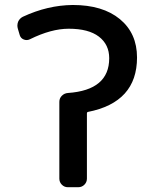

<svg xmlns="http://www.w3.org/2000/svg" viewBox="-20 -784 626 782"><path d="M337.9 -328.1Q334 -327.1 334 -322.3V-56.6Q334 -42 323.7 -31.7Q313.5 -21.5 298.8 -21.5H255.9Q242.2 -21.5 231.9 -31.7Q221.7 -42 221.7 -56.6V-369.1Q221.7 -383.8 231.9 -394Q242.2 -404.3 256.8 -405.3Q424.8 -417 424.8 -546.9Q424.8 -602.5 382.8 -634.8Q340.8 -667 259.8 -667Q188.5 -667 101.6 -624Q89.8 -618.2 77.1 -623Q64.5 -627.9 60.5 -640.6L52.7 -667Q50.8 -673.8 50.8 -679.7Q50.8 -687.5 53.7 -695.3Q59.6 -709 73.2 -715.8Q173.8 -762.7 276.4 -763.7Q398.4 -763.7 468.3 -706.1Q538.1 -648.4 538.1 -549.8Q538.1 -367.2 337.9 -328.1Z"/></svg>

Font: Gen Jyuu GothicL Medium
Style: Regular
Weight: 500
Designer: [Source Han Sans]
Ryoko NISHIZUKA  (kana & ideographs); Paul D. Hunt (Latin, Greek & Cyrillic); Wenlong ZHANG  (bopomofo
Version: Version 1.002.20150607